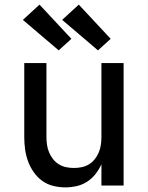

<svg xmlns="http://www.w3.org/2000/svg" viewBox="-20 -803 640 831"><path d="M263 8Q236 8 210 1.5Q184 -5 162.5 -20.5Q141 -36 125.5 -58.5Q110 -81 101 -106Q92 -131 88.5 -157Q85 -183 85 -210V-530H181V-210Q181 -193 183.5 -176Q186 -159 192.5 -143.5Q199 -128 209.5 -114.5Q220 -101 234.5 -92Q249 -83 266 -79.5Q283 -76 300 -76Q317 -76 334 -79.5Q351 -83 365.5 -92Q380 -101 390.5 -114.5Q401 -128 407.5 -143.5Q414 -159 416.5 -176Q419 -193 419 -210V-530H515V0H419V-92Q409 -70 393.5 -50Q378 -30 357 -16.5Q336 -3 311.5 2.5Q287 8 263 8ZM404 -585 249 -717 321 -783 459 -635ZM234 -585 79 -717 151 -783 289 -635Z"/></svg>

Font: Iosevka Curly Medium Extended
Style: Regular
Weight: 500
Width: 7
Monospace: yes
Designer: Belleve Invis
Foundry: Belleve Invis
Version: Version 11.1.0; ttfautohint (v1.8.3)